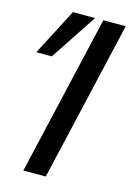

<svg xmlns="http://www.w3.org/2000/svg" viewBox="-112 -779 572 836"><g transform="rotate(15 174.0 -361.0)"><path d="M80 0 247 -722H348L181 0ZM71 -512H1L110 -722H210Z"/></g></svg>

Font: Perun
Style: Italic
Weight: 400
Italic angle: -12°
Foundry: Copyright (c) Stefan Peev, Context Ltd, 2016
Version: Version 1.027